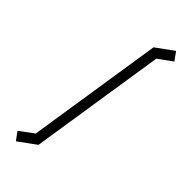

<svg xmlns="http://www.w3.org/2000/svg" viewBox="-280 -838 945 945"><g transform="rotate(45 192.5 -365.0)"><path d="M272 -705 162 5 71 71 40 29 113 -25 223 -735 314 -801 345 -758Z"/></g></svg>

Font: Turret Road
Style: Regular
Weight: 400
Designer: Noponies
Foundry: Noponies
Version: Version 1.001; ttfautohint (v1.8)